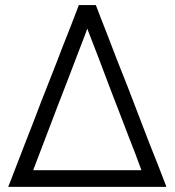

<svg xmlns="http://www.w3.org/2000/svg" viewBox="-20 -727 687 755"><path d="M358.4 -703.1Q368.2 -677.7 377.9 -652.3Q387.7 -627.9 397.5 -602.5Q418 -547.9 439.5 -493.2Q460.9 -438.5 482.4 -384.8Q502.9 -330.1 524.4 -275.4Q545.9 -220.7 566.4 -166Q584 -123 600.6 -80.1Q617.2 -37.1 633.8 5.9Q633.8 6.8 632.8 7.8Q629.9 7.8 623 7.8Q554.7 7.8 487.3 7.8Q418.9 7.8 350.6 7.8Q303.7 7.8 256.8 7.8Q210 7.8 163.1 7.8Q126 7.8 88.9 7.8Q51.8 7.8 13.7 7.8Q13.7 6.8 12.7 5.9Q13.7 2.9 16.6 -2.9Q46.9 -82 78.1 -162.1Q109.4 -241.2 139.6 -321.3Q161.1 -376 182.6 -430.7Q204.1 -484.4 224.6 -539.1Q241.2 -581.1 257.8 -623Q273.4 -665 290 -707Q292 -707 293 -707Q293.9 -707 294.9 -707Q301.8 -707 307.6 -707Q314.5 -707 321.3 -707Q325.2 -707 329.1 -707Q334 -707 337.9 -707Q342.8 -707 347.7 -707Q351.6 -707 356.4 -707Q357.4 -706.1 357.4 -705.1Q357.4 -704.1 358.4 -703.1ZM536.1 -57.6Q524.4 -88.9 512.7 -121.1Q500 -152.3 488.3 -183.6Q470.7 -229.5 453.1 -275.4Q435.5 -320.3 418 -366.2Q394.5 -427.7 371.1 -490.2Q346.7 -551.8 323.2 -614.3Q312.5 -584 300.8 -554.7Q289.1 -525.4 278.3 -496.1Q260.7 -450.2 243.2 -404.3Q225.6 -359.4 208 -313.5Q183.6 -249 159.2 -185.5Q134.8 -121.1 110.4 -57.6Q133.8 -57.6 157.2 -57.6Q180.7 -57.6 204.1 -57.6Q239.3 -57.6 273.4 -57.6Q308.6 -57.6 343.8 -57.6Q378.9 -57.6 413.1 -57.6Q448.2 -57.6 483.4 -57.6Q497.1 -57.6 511.7 -57.6Q526.4 -57.6 536.1 -57.6Z"/></svg>

Font: LeFont
Style: Light
Weight: 300
Designer: Leryon MEDIA
Version: Version 1.0